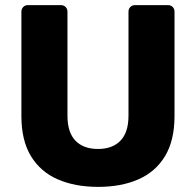

<svg xmlns="http://www.w3.org/2000/svg" viewBox="-20 -720 765 750"><path d="M363.5 10Q273.1 10 205.6 -19.4Q138.1 -48.8 100.9 -110.1Q63.6 -171.5 63.6 -266.6V-674.5Q63.6 -685.5 70.9 -692.8Q78.1 -700 88.8 -700H218Q229 -700 236.2 -692.8Q243.5 -685.5 243.5 -674.5V-268Q243.5 -202.9 274.7 -170.5Q306 -138.1 362.9 -138.1Q419.4 -138.1 450.6 -170.5Q481.9 -202.9 481.9 -268V-674.5Q481.9 -685.5 489.3 -692.8Q496.8 -700 507.4 -700H636.6Q647.2 -700 654.5 -692.8Q661.7 -685.5 661.7 -674.5V-266.6Q661.7 -171.5 624.7 -110.1Q587.6 -48.8 520.6 -19.4Q453.6 10 363.5 10Z"/></svg>

Font: Rubik Light
Style: Regular
Weight: 300
Designer: Hubert and Fischer
Foundry: Hubert and Fischer
Version: Version 2.300;gftools[0.9.30]